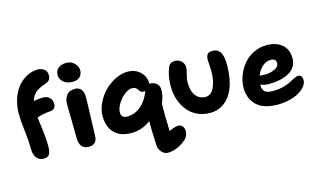

<svg xmlns="http://www.w3.org/2000/svg" viewBox="-110 -1128 2800 1684"><g transform="rotate(-15 1290.0 -286.5)"><path d="M168 -18.1Q126.5 -18.1 102.8 -48.1Q79.1 -78.1 79.1 -136.2Q79.1 -210 67.6 -301.5Q56.2 -393.1 56.2 -454.1Q56.2 -527.8 77.9 -591.3Q99.6 -654.8 135.7 -697Q171.9 -739.3 218.8 -763.2Q265.6 -787.1 315.9 -787.1Q351.1 -787.1 375 -768.6Q398.9 -750 398.9 -711.9Q398.9 -666 355 -650.9Q288.6 -629.9 256.8 -602.5Q225.1 -575.2 213.9 -528.8Q259.3 -538.1 293.9 -538.1Q334.5 -538.1 356.7 -516.8Q378.9 -495.6 378.9 -457Q378.9 -436.5 367.4 -422.1Q356 -407.7 334 -405.8Q268.6 -401.9 207 -380.9Q207.5 -375 220.2 -281Q232.9 -187 232.9 -116.2Q232.9 -60.5 217.5 -39.3Q202.1 -18.1 168 -18.1ZM586.9 -603Q536.1 -603 504.6 -629.4Q473.1 -655.8 473.1 -694.8Q473.1 -734.9 500.2 -756.8Q527.3 -778.8 571.8 -778.8Q618.2 -778.8 647 -749Q675.8 -719.2 675.8 -683.1Q675.8 -650.9 653.6 -627Q631.3 -603 586.9 -603ZM575.2 -16.1Q532.7 -16.1 512 -43.5Q491.2 -70.8 491.2 -116.2Q491.2 -212.9 489 -303Q486.8 -393.1 486.8 -425.8Q486.8 -476.1 511.5 -507.6Q536.1 -539.1 585.9 -539.1Q622.1 -539.1 642.3 -516.4Q662.6 -493.7 663.1 -448.2Q663.6 -413.1 658.2 -270.3Q652.8 -127.4 652.8 -94.2Q652.8 -58.6 633.5 -37.4Q614.3 -16.1 575.2 -16.1Z M1233.4 213.9Q1200.7 213.9 1176.8 186.5Q1152.8 159.2 1151.4 130.9Q1143.6 -30.8 1144.5 -97.2Q1066.9 -36.1 968.8 -36.1Q866.7 -36.1 813.7 -92.5Q760.7 -148.9 760.7 -246.1Q760.7 -302.2 788.1 -360.4Q815.4 -418.5 858.9 -463.1Q902.3 -507.8 959.5 -536.4Q1016.6 -564.9 1072.8 -564.9Q1141.6 -564.9 1186 -521.7Q1230.5 -478.5 1230.5 -420.9Q1230.5 -416 1229.5 -414.1Q1271 -413.6 1295.2 -392.1Q1319.3 -370.6 1319.3 -337.9Q1319.3 -311.5 1314.7 -288.1Q1310.1 -264.6 1300.8 -238.5Q1291.5 -212.4 1291.5 -211.9Q1290 -108.9 1295.4 33.2Q1349.1 7.8 1378.4 7.8Q1401.4 7.8 1416.5 24.9Q1431.6 42 1431.6 67.9Q1431.6 114.7 1399.4 144Q1360.4 177.7 1316.4 195.8Q1272.5 213.9 1233.4 213.9ZM915.5 -236.8Q915.5 -185.1 968.8 -185.1Q1038.6 -185.1 1094.7 -232.7Q1150.9 -280.3 1180.7 -361.8Q1171.9 -358.9 1163.6 -358.9Q1141.1 -358.9 1123.5 -386.2Q1113.3 -402.3 1102.5 -408.7Q1091.8 -415 1072.8 -415Q1042 -415 1004.6 -386.2Q967.3 -357.4 941.4 -314.9Q915.5 -272.5 915.5 -236.8Z M1680.7 -27.8Q1626 -27.8 1580.1 -46.1Q1534.2 -64.5 1502.4 -95Q1470.7 -125.5 1448.5 -166Q1426.3 -206.5 1416 -251Q1405.8 -295.4 1405.8 -341.8Q1405.8 -435.5 1435.5 -506.8Q1450.7 -548.8 1497.6 -548.8Q1532.2 -548.8 1556.4 -525.6Q1580.6 -502.4 1580.6 -467.8Q1580.6 -450.2 1569.1 -409.4Q1557.6 -368.7 1557.6 -336.9Q1557.6 -259.8 1589.6 -216.8Q1621.6 -173.8 1679.7 -173.8Q1729 -173.8 1756.8 -232.9Q1784.7 -292 1784.7 -379.9Q1784.7 -403.3 1782 -434.3Q1779.3 -465.3 1779.3 -480Q1779.3 -515.1 1792.5 -532Q1805.7 -548.8 1839.4 -548.8Q1884.8 -548.8 1908.2 -513.9Q1931.6 -479 1931.6 -401.9Q1931.6 -220.2 1863 -124Q1794.4 -27.8 1680.7 -27.8Z M2271.5 55.2Q2145.5 55.2 2082.5 -4.6Q2019.5 -64.5 2019.5 -165Q2019.5 -219.2 2040.5 -274.2Q2061.5 -329.1 2097.9 -373.5Q2134.3 -418 2189.9 -446Q2245.6 -474.1 2309.6 -474.1Q2397 -474.1 2449.2 -429.9Q2501.5 -385.7 2501.5 -304.2Q2501.5 -262.7 2481.4 -230.5Q2461.4 -198.2 2426 -178.7Q2390.6 -159.2 2345 -149.2Q2299.3 -139.2 2245.6 -139.2Q2198.7 -139.2 2168.5 -154.8V-144Q2168.5 -107.4 2189.5 -89.1Q2210.4 -70.8 2260.3 -70.8Q2313 -70.8 2356.7 -82Q2400.4 -93.3 2423.1 -106.4Q2445.8 -119.6 2468.8 -130.9Q2491.7 -142.1 2507.3 -142.1Q2545.4 -142.1 2545.4 -92.8Q2545.4 -66.4 2525.1 -40Q2504.9 -13.7 2470 7.6Q2435.1 28.8 2382.8 42Q2330.6 55.2 2271.5 55.2ZM2311.5 -339.8Q2269.5 -339.8 2235.6 -309.6Q2201.7 -279.3 2183.6 -231Q2220.2 -228 2229.5 -228Q2280.8 -228 2320.6 -247.6Q2360.4 -267.1 2360.4 -295.9Q2360.4 -317.9 2348.9 -328.9Q2337.4 -339.8 2311.5 -339.8Z"/></g></svg>

Font: Shantell Sans Bouncy
Style: Bold
Weight: 700
Designer: Stephen Nixon, Anya Danilova, Shantell Martin
Foundry: Arrow Type
Version: Version 1.006;[9816181b4]